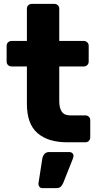

<svg xmlns="http://www.w3.org/2000/svg" viewBox="-20 -730 507 985"><path d="M325 0Q227 0 172.5 -47Q118 -94 118 -197V-389H40Q29 -389 21.5 -396Q14 -403 14 -414V-495Q14 -506 21.5 -513Q29 -520 40 -520H118V-685Q118 -696 125 -703Q132 -710 143 -710H259Q270 -710 277 -703Q284 -696 284 -685V-520H409Q420 -520 427.5 -513Q435 -506 435 -495V-414Q435 -403 427.5 -396Q420 -389 409 -389H284V-211Q284 -176 297 -157Q310 -138 341 -138H418Q429 -138 436 -131Q443 -124 443 -113V-26Q443 -15 436 -7.5Q429 0 418 0ZM196 235Q188 235 182.5 228.5Q177 222 177 213L197 84Q199 71 207.5 60.5Q216 50 233 50H337Q345 50 351 55.5Q357 61 357 69Q357 72 356.5 74.5Q356 77 355 81L305 207Q301 217 293.5 226Q286 235 269 235Z"/></svg>

Font: Fz Rubik
Style: Bold
Weight: 700
Designer: Hubert and Fischer
Foundry: Hubert and Fischer
Version: Vit hóa bi FontZin.com